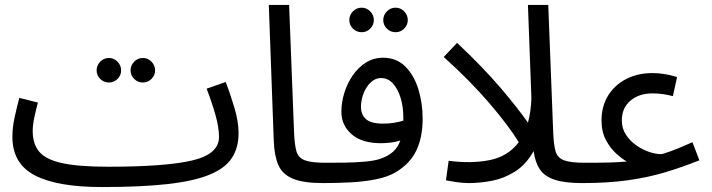

<svg xmlns="http://www.w3.org/2000/svg" viewBox="-20 -734 2873 775"><path d="M390 21Q212 21 121 -26Q30 -73 30 -182Q30 -219 39 -260.5Q48 -302 58 -339L133 -320Q127 -298 119.5 -264.5Q112 -231 112 -205Q112 -153 138.5 -121.5Q165 -90 231 -75.5Q297 -61 416 -61Q649 -61 756.5 -86.5Q864 -112 864 -181Q864 -219 850 -269Q836 -319 814 -376L891 -403Q910 -354 926.5 -298Q943 -242 943 -197Q943 -138 916 -96.5Q889 -55 826 -29Q763 -3 656.5 9Q550 21 390 21ZM557 -401Q536 -401 521.5 -415.5Q507 -430 507 -450Q507 -470 521.5 -485Q536 -500 557 -500Q577 -500 591.5 -485Q606 -470 606 -450Q606 -430 591.5 -415.5Q577 -401 557 -401ZM420 -401Q399 -401 384.5 -415.5Q370 -430 370 -450Q370 -470 384.5 -485Q399 -500 420 -500Q440 -500 454.5 -485Q469 -470 469 -450Q469 -430 454.5 -415.5Q440 -401 420 -401Z M1284 5Q1204 5 1161.5 -13Q1119 -31 1103 -69Q1087 -107 1085 -167L1065 -714H1147L1167 -199Q1169 -150 1176.5 -123.5Q1184 -97 1210.5 -87Q1237 -77 1294 -77Q1315 -77 1324.5 -65.5Q1334 -54 1334 -38Q1334 -22 1320 -8.5Q1306 5 1284 5Z M1284 5 1294 -77Q1327 -77 1369.5 -77.5Q1412 -78 1452 -81.5Q1492 -85 1515 -93Q1547 -104 1566.5 -121.5Q1586 -139 1596 -167Q1578 -161 1557.5 -158.5Q1537 -156 1517 -156Q1441 -156 1399.5 -192Q1358 -228 1358 -283Q1358 -321 1370 -359.5Q1382 -398 1404 -430Q1426 -462 1457 -481.5Q1488 -501 1526 -501Q1580 -501 1615.5 -466Q1651 -431 1668.5 -374.5Q1686 -318 1686 -255Q1686 -180 1660.5 -126.5Q1635 -73 1576 -38Q1545 -20 1498.5 -10.5Q1452 -1 1397 2Q1342 5 1284 5ZM1437 -303Q1437 -272 1457 -253.5Q1477 -235 1526 -235Q1569 -235 1608 -247Q1608 -253 1608 -261Q1608 -303 1597 -339Q1586 -375 1566 -397Q1546 -419 1518 -419Q1495 -419 1476.5 -401.5Q1458 -384 1447.5 -357Q1437 -330 1437 -303ZM1577 -604Q1556 -604 1541.5 -618.5Q1527 -633 1527 -653Q1527 -673 1541.5 -688Q1556 -703 1577 -703Q1597 -703 1611.5 -688Q1626 -673 1626 -653Q1626 -633 1611.5 -618.5Q1597 -604 1577 -604ZM1440 -604Q1419 -604 1404.5 -618.5Q1390 -633 1390 -653Q1390 -673 1404.5 -688Q1419 -703 1440 -703Q1460 -703 1474.5 -688Q1489 -673 1489 -653Q1489 -633 1474.5 -618.5Q1460 -604 1440 -604Z M1873 5Q1846 5 1818.5 0.5Q1791 -4 1780 -6L1791 -85Q1881 -73 1955.5 -87.5Q2030 -102 2074 -160Q2035 -224 1957 -315.5Q1879 -407 1771 -504L1825 -561Q1931 -461 2000 -380Q2069 -299 2111 -239Q2123 -282 2125 -337L2111 -714H2193L2213 -199Q2215 -150 2222.5 -123.5Q2230 -97 2256.5 -87Q2283 -77 2340 -77Q2361 -77 2370.5 -65.5Q2380 -54 2380 -38Q2380 -22 2366 -8.5Q2352 5 2330 5Q2260 5 2219 -8.5Q2178 -22 2159 -50.5Q2140 -79 2134 -124Q2103 -69 2058 -41Q2013 -13 1964.5 -4Q1916 5 1873 5Z M2330 5 2340 -77Q2403 -77 2437.5 -78Q2472 -79 2488 -80.5Q2504 -82 2510 -82Q2492 -92 2468 -113.5Q2444 -135 2426 -168.5Q2408 -202 2408 -248Q2408 -305 2434.5 -348Q2461 -391 2507.5 -415Q2554 -439 2614 -439Q2662 -439 2713 -423L2696 -346Q2654 -357 2614 -357Q2559 -357 2524.5 -327.5Q2490 -298 2490 -248Q2490 -215 2507 -189.5Q2524 -164 2549.5 -146.5Q2575 -129 2602.5 -120Q2630 -111 2652 -112Q2668 -117 2681.5 -121.5Q2695 -126 2716 -134.5Q2737 -143 2775 -160L2803 -87Q2736 -60 2666.5 -39Q2597 -18 2515.5 -6.5Q2434 5 2330 5Z"/></svg>

Font: Go Noto Kurrent-Regular
Style: Regular
Weight: 400
Designer: Monotype Design Team
Foundry: Monotype Imaging Inc.
Version: Version 2.012; ttfautohint (v1.8.4.7-5d5b)